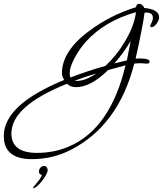

<svg xmlns="http://www.w3.org/2000/svg" viewBox="-151 -572 858 1011"><path d="M17 266Q-131 266 -131 144Q-131 -21 187 -151Q175 -171 175 -186Q175 -302 317 -408Q431 -493 565 -534Q568 -552 580 -552Q599 -552 609 -530Q687 -523 687 -480Q687 -467 674 -448Q661 -429 647 -429Q640 -429 640 -436Q640 -438 647 -452Q654 -466 654 -478Q654 -506 619 -506Q613 -506 610 -505Q609 -492 605.5 -472.5Q602 -453 594 -410Q588 -379 580.5 -342.5Q573 -306 563 -263Q569 -264 575 -264Q581 -264 586 -264Q637 -264 637 -247Q637 -237 621 -237Q619 -237 615 -237Q611 -237 606 -238Q601 -239 596.5 -239Q592 -239 589 -239Q579 -239 571 -238.5Q563 -238 556 -237Q472 90 220 218Q126 266 17 266ZM220 -164Q262 -180 308 -195.5Q354 -211 404 -225Q433 -252 458.5 -283.5Q484 -315 507 -354Q556 -435 565 -508Q399 -461 301 -352Q271 -319 246 -274Q216 -222 216 -184Q216 -172 220 -164ZM451 -238Q467 -242 483.5 -246Q500 -250 517 -254L537 -356Q518 -324 496.5 -294.5Q475 -265 451 -238ZM44 233Q135 233 213 199Q430 106 510 -228Q483 -221 460 -214.5Q437 -208 418 -203Q327 -113 249 -113Q220 -113 202 -131Q-91 -14 -91 131Q-91 233 44 233ZM253 -146Q299 -146 356 -185Q325 -176 296.5 -166.5Q268 -157 242 -147Q245 -146 253 -146ZM25 419Q23 419 23 418Q23 416 25.5 412.5Q28 409 29 408Q29 408 37.5 398Q46 388 56.5 374Q67 360 69 349Q54 346 54 331Q54 321 61.5 311.5Q69 302 80 302Q90 302 95 308.5Q100 315 100 323Q100 343 70 381Q47 410 33 416Q29 419 25 419Z"/></svg>

Font: Corinthia
Style: Regular
Weight: 400
Designer: Robert E. Leuschke
Foundry: Robert E. Leuschke
Version: Version 1.013; ttfautohint (v1.8.3)